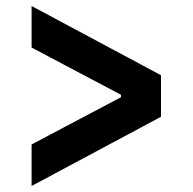

<svg xmlns="http://www.w3.org/2000/svg" viewBox="-20 -624 640 638"><path d="M85 -144 382 -301V-309L85 -466V-604L515 -374V-236L85 -6Z"/></svg>

Font: iA Writer Mono V
Style: Regular
Weight: 400
Designer: Mike Abbink, Paul van der Laan, Pieter van Rosmalen
Foundry: Bold Monday
Version: Version 2.000